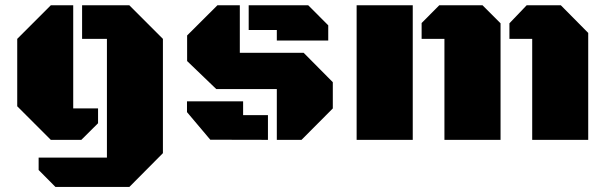

<svg xmlns="http://www.w3.org/2000/svg" viewBox="-20 -539 2334 740"><path d="M392.1 -389.2H296.4V-518.6H478.5L607.9 -389.2V51.3L478.5 181.6H193.8L128.9 116.2V68.4H392.1ZM357.9 -121.1V-64L293.5 0H175.8L46.4 -129.4V-389.2L175.8 -518.6H262.2V-121.1Z M817.9 -518.6H904.3V-335.4H1150.4L1262.7 -222.2V-121.1L1142.1 0H1046.9V-195.8H813.5L701.2 -303.7V-402.3ZM917 -95.2H1012.7V0L790.5 -0.5L700.7 -106.9V-148.4H917ZM1046.9 -423.3H938.5V-518.6H1168L1245.1 -441.4V-382.8H1046.9Z M1354.5 0V-518.6H1570.8V0ZM1692.9 -389.2H1605V-450.2L1672.9 -518.6H1839.8L1909.2 -449.2V0H1692.9ZM2031.2 -389.2H1943.4V-449.2L2009.8 -518.6H2141.6L2247.1 -412.1V0H2031.2Z"/></svg>

Font: Black Ops One
Style: Regular
Weight: 400
Designer: James Grieshaber
Foundry: James Grieshaber
Version: Version 1.002